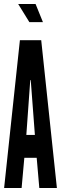

<svg xmlns="http://www.w3.org/2000/svg" viewBox="-20 -935 326 955"><path d="M0.5 0H87.5L101 -150H162.5L175.5 0H263L185 -735H79ZM111 -264 130 -529 130.5 -536.5H133L133.5 -529L153.5 -264ZM126 -825H193.5L157 -915H70.5Z"/></svg>

Font: League Gothic SemiCondensed
Style: Regular
Weight: 400
Width: 4
Designer: The League of Moveable Type
Version: Version 1.600; ttfautohint (v1.8.3)